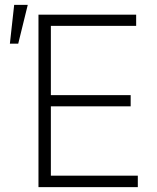

<svg xmlns="http://www.w3.org/2000/svg" viewBox="-20 -767 643 787"><path d="M137.7 -707H538.1V-661.1H188.5V-377H515.6V-331.1H188.5V-46.9H544.9V0H137.7ZM38.1 -747.1H93.8L54.7 -587.9H20.5Z"/></svg>

Font: Pretendard ExtraLight
Style: Regular
Weight: 200
Designer: Base glyphs from Inter by Rasmus Andersson; Hangeul glyphs from Noto Sans CJK(Source Han Sans) by Jang Soo-young and Kan
Foundry: Kil Hyung-jin
Version: Version 1.309